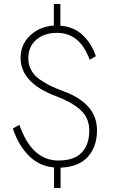

<svg xmlns="http://www.w3.org/2000/svg" viewBox="-20 -838 620 970"><path d="M433 -536Q384 -672 268 -672Q203 -672 163 -637Q123 -602 123 -544Q123 -511 137.5 -484Q152 -457 179.5 -437.5Q207 -418 234 -405Q261 -392 298 -378Q470 -316 470 -180Q470 -98 424.5 -46.5Q379 5 286 9V112H253V8Q176 1 123.5 -53.5Q71 -108 45 -189L78 -207Q141 -27 275 -27Q355 -27 393 -67.5Q431 -108 431 -178Q431 -244 385 -284Q339 -324 266 -351Q84 -418 84 -546Q84 -613 132 -658.5Q180 -704 252 -709V-818H285V-708Q355 -703 400.5 -658Q446 -613 464 -554Z"/></svg>

Font: Renner
Style: Thin
Weight: 200
Version: Version 003.000 ; ttfautohint (v0.97) -l 8 -r 50 -G 200 -x 1